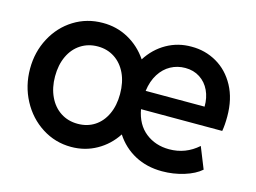

<svg xmlns="http://www.w3.org/2000/svg" viewBox="-78 -662 1073 804"><g transform="rotate(15 458.5 -260.0)"><path d="M32.2 -264.6Q32.2 -337.4 64.5 -397.9Q96.7 -458.5 152.8 -493.4Q209 -528.3 277.3 -528.3Q337.9 -528.8 388.9 -500.7Q439.9 -472.7 473.6 -422.9Q505.4 -473.1 554.7 -501Q604 -528.8 662.1 -528.3Q721.2 -528.8 771.5 -500Q821.8 -471.2 851.8 -415.8Q881.8 -360.4 881.8 -284.2Q881.8 -246.6 877 -220.7H524.9Q536.6 -156.2 579.3 -122.6Q622.1 -88.9 681.6 -88.9Q752.9 -88.9 806.6 -136.7L843.8 -43.9Q817.4 -20.5 771.5 -6.3Q725.6 7.8 676.8 7.8Q610.4 7.8 558.6 -20Q506.8 -47.9 474.6 -97.7Q442.4 -48.3 392.3 -20.3Q342.3 7.8 282.2 7.8Q213.4 7.8 156 -28.8Q98.6 -65.4 65.4 -127.9Q32.2 -190.4 32.2 -264.6ZM423.8 -258.8Q423.8 -310.1 405.8 -348.1Q387.7 -386.2 355.7 -407Q323.7 -427.7 283.2 -427.7Q241.7 -427.7 209.5 -407Q177.2 -386.2 159.4 -348.4Q141.6 -310.5 141.6 -260.7Q141.6 -211.4 159.7 -173.1Q177.7 -134.8 210 -113.8Q242.2 -92.8 284.2 -92.8Q325.7 -92.8 357.2 -113.3Q388.7 -133.8 406.2 -171.4Q423.8 -209 423.8 -258.8ZM779.3 -299.8Q779.8 -338.4 765.4 -369.1Q751 -399.9 723.6 -417.7Q696.3 -435.5 660.2 -435.5Q626 -435.5 597.2 -419.9Q568.4 -404.3 549.1 -373.8Q529.8 -343.3 523.9 -299.8Z"/></g></svg>

Font: Reddit Sans Fudge SemiBold
Style: Regular
Weight: 600
Designer: Stephen Hutchings
Foundry: Reddit
Version: Version 1.011